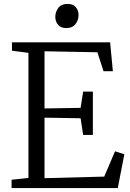

<svg xmlns="http://www.w3.org/2000/svg" viewBox="-20 -959 662 979"><path d="M125 -51.5V-689.5L41 -700.5V-743H541.5L555.5 -596H508L476.5 -692.5L207 -697.5V-406L391 -409L404 -492H453.5V-271H404L391 -356L207 -359V-50.5L511.5 -58.5L566.5 -187.5L614 -172.5L580.5 0H39V-42.5ZM317 -816Q290 -816 276 -832.5Q262 -849 262 -873.5Q262 -898 277.2 -918.5Q292.5 -939 324 -939H325Q352.5 -939 366.5 -922.5Q380.5 -906 380.5 -881.5Q380.5 -857 365.2 -836.5Q350 -816 318 -816Z"/></svg>

Font: Merriweather 20pt Light
Style: Regular
Weight: 300
Version: Version 2.100